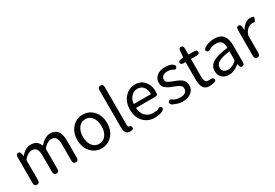

<svg xmlns="http://www.w3.org/2000/svg" viewBox="47 -1801 4032 2818"><g transform="rotate(-30 2063.0 -391.5)"><path d="M138 0Q92 0 92 -52V-492Q92 -543 129 -545Q167 -547 172 -496L174 -470Q175 -464 176.5 -464Q178 -464 188 -475Q262 -557 347 -557Q461 -557 495 -458Q497 -453 500 -457Q592 -557 676 -557Q841 -557 841 -344V-52Q841 0 796 0Q750 0 750 -52V-332Q750 -408 725.5 -442.5Q701 -477 649 -477Q588 -477 523 -406Q512 -394 512 -378V-52Q512 0 467 0Q421 0 421 -52V-332Q421 -408 396.5 -442.5Q372 -477 320 -477Q257 -477 194 -406Q183 -394 183 -378V-52Q183 0 138 0Z M1053 -62Q977 -141 977 -271.5Q977 -402 1053 -482Q1124 -557 1229 -557Q1334 -557 1405 -482Q1481 -402 1481 -271.5Q1481 -141 1405 -62Q1334 13 1229 13Q1124 13 1053 -62ZM1115 -120Q1158 -63 1229 -63Q1300 -63 1343.5 -120Q1387 -177 1387 -271Q1387 -365 1343.5 -423Q1300 -481 1229.5 -481Q1159 -481 1115.5 -423Q1072 -365 1072 -271Q1072 -177 1115 -120Z M1624 -108V-744Q1624 -796 1670 -796Q1715 -796 1715 -744V-102Q1715 -63 1739 -64Q1763 -65 1771 -31Q1779 3 1724 6Q1624 13 1624 -108Z M2128 13Q2016 13 1944 -62Q1868 -141 1868 -269.5Q1868 -398 1943 -480Q2014 -557 2114.5 -557Q2215 -557 2272 -488.5Q2329 -420 2329 -329Q2329 -302 2327 -276Q2325 -250 2274 -250H1964Q1959 -250 1959 -245Q1963 -163 2012.5 -111.5Q2062 -60 2139 -60Q2211 -60 2229 -72Q2272 -101 2291 -73Q2310 -44 2266 -16Q2221 13 2128 13ZM1959 -321Q1958 -316 1963 -316H2244Q2249 -316 2249 -321Q2249 -397 2213.5 -440.5Q2178 -484 2114 -484Q2054 -484 2011 -440Q1966 -393 1959 -321Z M2605 13Q2549 13 2494 -8Q2443 -28 2441 -30Q2401 -63 2424 -92Q2448 -121 2488 -88Q2526 -58 2608 -58Q2660 -58 2689 -83Q2715 -106 2715 -143Q2715 -180 2698 -191Q2676 -206 2664.5 -214Q2653 -222 2592 -246Q2517 -273 2503 -285Q2483 -301 2463 -317Q2432 -341 2432 -403Q2432 -469 2483 -513Q2534 -557 2620 -557Q2710 -557 2748 -527Q2789 -495 2766 -466Q2744 -437 2702 -469Q2681 -485 2621 -485Q2572 -485 2546 -463Q2520 -441 2520 -407Q2520 -373 2531 -366Q2553 -351 2563 -344Q2573 -337 2605 -325Q2630 -316 2634 -314Q2639 -313 2662 -303Q2719 -282 2751 -257Q2803 -216 2803 -147.5Q2803 -79 2752 -35Q2698 13 2605 13Z M3109 7Q3080 13 3051 13Q2925 13 2925 -168V-464Q2925 -469 2920 -469H2896Q2844 -469 2843 -503Q2842 -538 2893 -541L2922 -543Q2929 -543 2929 -550L2937 -647Q2940 -699 2978 -697Q3016 -696 3016 -645V-548Q3016 -543 3021 -543H3111Q3163 -543 3163 -506Q3163 -469 3111 -469H3021Q3016 -469 3016 -464V-166Q3016 -113 3035 -87Q3054 -61 3110 -68Q3158 -74 3170 -41Q3182 -8 3129 3Z M3387 13Q3317 13 3272.5 -28Q3228 -69 3228 -141Q3228 -229 3307.5 -276.5Q3387 -324 3556 -343Q3562 -344 3562 -351Q3562 -481 3450 -481Q3373 -481 3333 -454Q3289 -425 3269 -455Q3249 -485 3293 -513Q3362 -557 3465 -557Q3561 -557 3609 -496Q3653 -439 3653 -334V-51Q3653 0 3616 2Q3579 5 3572 -46L3571 -58Q3570 -65 3568.5 -65Q3567 -65 3554 -54Q3473 13 3387 13ZM3413 -60Q3451 -60 3465 -67Q3488 -78 3511 -90Q3520 -95 3551 -122Q3562 -132 3562 -147V-279Q3562 -284 3557 -283Q3429 -268 3371 -234Q3317 -202 3317 -147Q3317 -103 3345 -80Q3370 -60 3413 -60Z M3872 0Q3826 0 3826 -52V-492Q3826 -543 3863 -545Q3901 -546 3905 -495L3909 -450Q3909 -444 3910.5 -444Q3912 -444 3918 -454Q3941 -497 3981 -527Q4021 -557 4066 -557Q4101 -557 4117.5 -548.5Q4134 -540 4117 -504Q4101 -467 4092.5 -470.5Q4084 -474 4054 -474Q4016 -474 3982 -446Q3942 -414 3925 -369Q3917 -349 3917 -328V-52Q3917 0 3872 0Z"/></g></svg>

Font: Resource Han Rounded HK
Style: Regular
Weight: 400
Designer: Cyano Hao (round all glyphs); Ryoko NISHIZUKA  (kana, bopomofo & ideographs); Paul D. Hunt (Latin, Greek & Cyrillic); Sa
Foundry: Cyano Hao
Version: 0.990